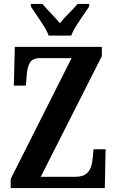

<svg xmlns="http://www.w3.org/2000/svg" viewBox="-20 -951 590 971"><path d="M34 0V-46L342 -657H182Q143 -657 130 -632Q117 -607 115 -569L111 -518H50L55 -714H495V-667L186 -57H361Q396 -57 414 -70.5Q432 -84 439.5 -105.5Q447 -127 449 -152L453 -196H514L510 0ZM226 -771Q218 -794 201 -820.5Q184 -847 166.5 -873Q149 -899 136 -918V-931H195Q212 -910 238 -883.5Q264 -857 283 -833Q301 -857 328 -883.5Q355 -910 372 -931H431V-918Q418 -899 400 -873Q382 -847 365.5 -820.5Q349 -794 340 -771Z"/></svg>

Font: Noto Serif Tamil ExtraCondensed
Style: Bold
Weight: 700
Width: 2
Designer: Indian Type Foundry, Tom Grace, and the Monotype Design Team
Foundry: Monotype Imaging Inc.
Version: Version 2.004; ttfautohint (v1.8.4.7-5d5b)